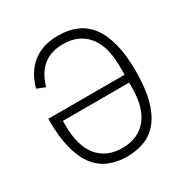

<svg xmlns="http://www.w3.org/2000/svg" viewBox="-166 -846 960 994"><g transform="rotate(-30 314.5 -349.0)"><path d="M314 12Q254 12 206 -8Q158 -28 125 -71Q92 -114 74 -182.5Q56 -251 56 -349V-362H512V-412Q512 -533 460 -596Q408 -659 314 -659Q170 -659 128 -509L79 -529Q103 -617 162.5 -663.5Q222 -710 314 -710Q374 -710 422 -690Q470 -670 503 -627Q536 -584 554 -515Q572 -446 572 -349Q572 -251 554 -182.5Q536 -114 503 -71Q470 -28 422 -8Q374 12 314 12ZM116 -286Q116 -165 168 -102Q220 -39 314 -39Q408 -39 460 -102Q512 -165 512 -286V-315H116Z"/></g></svg>

Font: IBM Plex Sans Cond Light
Style: Regular
Weight: 300
Width: 3
Designer: Mike Abbink, Paul van der Laan, Pieter van Rosmalen
Foundry: Bold Monday
Version: Version 1.3